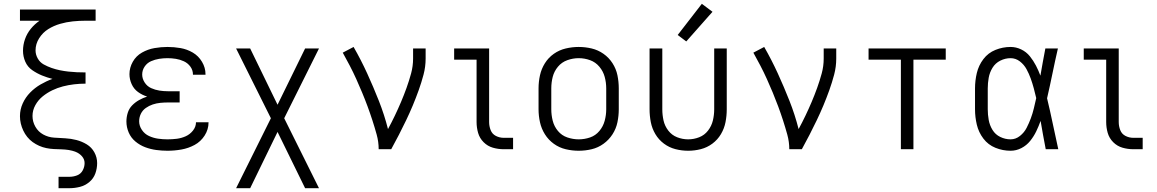

<svg xmlns="http://www.w3.org/2000/svg" viewBox="-20 -785 6088 1010"><path d="M288 205H345Q373 205 400.5 198Q428 191 450 172.5Q472 154 481.5 127.5Q491 101 491 73Q491 43 476.5 16.5Q462 -10 436.5 -25.5Q411 -41 382 -48.5Q353 -56 323.5 -57.5Q294 -59 264 -61Q234 -63 207.5 -77.5Q181 -92 166 -118.5Q151 -145 151 -175Q151 -205 166 -232Q181 -259 204.5 -278Q228 -297 255 -310Q282 -323 311 -330.5Q340 -338 370 -341.5Q400 -345 430 -345V-404Q407 -404 384.5 -405Q362 -406 339.5 -408.5Q317 -411 295 -415.5Q273 -420 251.5 -427.5Q230 -435 210 -446Q190 -457 178.5 -477.5Q167 -498 167 -520Q167 -554 186 -584Q205 -614 234 -632Q263 -650 296 -659.5Q329 -669 362.5 -672.5Q396 -676 430 -676H483V-735H85V-676H188Q162 -658 142 -633.5Q122 -609 111.5 -579Q101 -549 101 -518Q101 -488 113 -460.5Q125 -433 149.5 -416Q174 -399 201 -388Q228 -377 256 -370Q223 -358 193 -340.5Q163 -323 138.5 -298Q114 -273 99.5 -241Q85 -209 85 -174Q85 -154 89.5 -135Q94 -116 102.5 -98Q111 -80 123.5 -64.5Q136 -49 152 -37.5Q168 -26 186 -18Q204 -10 223.5 -6Q243 -2 262.5 -1Q282 0 302 0.5Q322 1 341.5 4Q361 7 379.5 14.5Q398 22 411.5 37.5Q425 53 425 73Q425 93 415 111.5Q405 130 385.5 137.5Q366 145 345 145H288Z M861 8Q898 8 934.5 1.5Q971 -5 1003.5 -22.5Q1036 -40 1056.5 -72Q1077 -104 1077 -141V-142H1011Q1011 -118 995 -98Q979 -78 956.5 -68Q934 -58 910 -55Q886 -52 861 -52Q836 -52 811.5 -55.5Q787 -59 764 -69.5Q741 -80 726.5 -101.5Q712 -123 712 -147Q712 -168 721 -186.5Q730 -205 747 -217Q764 -229 783.5 -235.5Q803 -242 823.5 -244Q844 -246 864 -246H925V-305H864Q841 -305 818.5 -308.5Q796 -312 775 -321.5Q754 -331 741 -351Q728 -371 728 -393Q728 -416 741 -435Q754 -454 774.5 -463Q795 -472 817 -475.5Q839 -479 861 -479Q883 -479 905 -475.5Q927 -472 947.5 -462.5Q968 -453 981.5 -434.5Q995 -416 995 -393V-392H1061V-395Q1061 -429 1042.5 -460Q1024 -491 994 -508.5Q964 -526 930 -532Q896 -538 861 -538Q827 -538 792.5 -532Q758 -526 727 -508.5Q696 -491 678.5 -460Q661 -429 661 -395Q661 -368 672.5 -342.5Q684 -317 706 -301Q728 -285 754 -277Q732 -270 711.5 -258.5Q691 -247 675 -230.5Q659 -214 652 -191.5Q645 -169 645 -146Q645 -116 657 -88Q669 -60 692.5 -40.5Q716 -21 744 -10.5Q772 0 802 4Q832 8 861 8Z M1222 205H1296L1440 -91L1585 205H1658L1475 -163L1658 -530H1585L1440 -234L1296 -530H1222L1405 -163Z M1972 0H2038Q2059 -38 2078.5 -76Q2098 -114 2116.5 -152.5Q2135 -191 2151.5 -230.5Q2168 -270 2182.5 -310.5Q2197 -351 2208 -392.5Q2219 -434 2219 -477V-530H2153V-477Q2153 -437 2142.5 -398.5Q2132 -360 2118.5 -322.5Q2105 -285 2089.5 -248.5Q2074 -212 2057 -176.5Q2040 -141 2021 -106Q2002 -181 1973 -254.5Q1944 -328 1911.5 -399Q1879 -470 1840 -538L1783 -508Q1802 -474 1820 -439.5Q1838 -405 1854 -369.5Q1870 -334 1885 -298Q1900 -262 1913.5 -225.5Q1927 -189 1939 -152Q1951 -115 1961.5 -77Q1972 -39 1972 0Z M2630 0H2679V-60H2630Q2608 -60 2588.5 -70Q2569 -80 2561 -100.5Q2553 -121 2553 -143V-530H2369V-471H2487V-143Q2487 -114 2495 -86Q2503 -58 2524 -37Q2545 -16 2573 -8Q2601 0 2630 0Z M3024 8Q3059 8 3092.5 0Q3126 -8 3154.5 -28.5Q3183 -49 3202 -78.5Q3221 -108 3228 -142Q3235 -176 3235 -210V-320Q3235 -355 3228 -389Q3221 -423 3202 -452.5Q3183 -482 3154.5 -502Q3126 -522 3092.5 -530Q3059 -538 3024 -538Q2990 -538 2956 -530Q2922 -522 2893.5 -502Q2865 -482 2846.5 -452.5Q2828 -423 2820.5 -389Q2813 -355 2813 -320V-210Q2813 -176 2820.5 -142Q2828 -108 2846.5 -78.5Q2865 -49 2893.5 -28.5Q2922 -8 2956 0Q2990 8 3024 8ZM3024 -52Q2994 -52 2964.5 -62Q2935 -72 2915 -96Q2895 -120 2887.5 -150Q2880 -180 2880 -210V-320Q2880 -351 2887.5 -380.5Q2895 -410 2915 -434Q2935 -458 2964.5 -468.5Q2994 -479 3024 -479Q3055 -479 3084 -468.5Q3113 -458 3133 -434Q3153 -410 3161 -380.5Q3169 -351 3169 -320V-210Q3169 -180 3161 -150Q3153 -120 3133 -96Q3113 -72 3084 -62Q3055 -52 3024 -52Z M3600 8Q3634 8 3667 -0.5Q3700 -9 3727.5 -29.5Q3755 -50 3772.5 -79.5Q3790 -109 3796.5 -142.5Q3803 -176 3803 -210V-530H3737V-210Q3737 -180 3730 -151Q3723 -122 3704.5 -98Q3686 -74 3658 -63Q3630 -52 3600 -52Q3570 -52 3542 -63Q3514 -74 3495.5 -98Q3477 -122 3470.5 -151Q3464 -180 3464 -210V-530H3397V-210Q3397 -176 3403.5 -142.5Q3410 -109 3427.5 -79.5Q3445 -50 3472.5 -29.5Q3500 -9 3533 -0.5Q3566 8 3600 8ZM3590 -567 3728 -723 3672 -765 3545 -601Z M4132 0H4198Q4219 -38 4238.5 -76Q4258 -114 4276.5 -152.5Q4295 -191 4311.5 -230.5Q4328 -270 4342.5 -310.5Q4357 -351 4368 -392.5Q4379 -434 4379 -477V-530H4313V-477Q4313 -437 4302.5 -398.5Q4292 -360 4278.5 -322.5Q4265 -285 4249.5 -248.5Q4234 -212 4217 -176.5Q4200 -141 4181 -106Q4162 -181 4133 -254.5Q4104 -328 4071.5 -399Q4039 -470 4000 -538L3943 -508Q3962 -474 3980 -439.5Q3998 -405 4014 -369.5Q4030 -334 4045 -298Q4060 -262 4073.5 -225.5Q4087 -189 4099 -152Q4111 -115 4121.5 -77Q4132 -39 4132 0Z M4719 0H4785V-471H4955V-530H4549V-471H4719Z M5296 8Q5326 8 5353 -6Q5380 -20 5399 -43.5Q5418 -67 5431 -94Q5444 -121 5454 -149Q5460 -112 5467 -74.5Q5474 -37 5481 0H5547Q5532 -67 5518 -134.5Q5504 -202 5488 -268Q5503 -333 5516.5 -399Q5530 -465 5545 -530H5479Q5472 -494 5465.5 -458Q5459 -422 5453 -387Q5443 -414 5429.5 -440Q5416 -466 5397.5 -489Q5379 -512 5352 -525Q5325 -538 5296 -538Q5255 -538 5216.5 -522.5Q5178 -507 5153 -474Q5128 -441 5118.5 -401Q5109 -361 5109 -320V-210Q5109 -169 5118.5 -129Q5128 -89 5153 -56Q5178 -23 5216.5 -7.5Q5255 8 5296 8ZM5296 -52Q5268 -52 5242 -64.5Q5216 -77 5201 -101.5Q5186 -126 5181 -154Q5176 -182 5176 -210V-320Q5176 -348 5181 -376Q5186 -404 5201 -428.5Q5216 -453 5242 -466Q5268 -479 5296 -479Q5323 -479 5345 -462Q5367 -445 5380 -421Q5393 -397 5402 -372Q5411 -347 5418 -321Q5425 -295 5431 -269Q5425 -242 5418.5 -215Q5412 -188 5402.5 -162.5Q5393 -137 5380.5 -112.5Q5368 -88 5345.5 -70Q5323 -52 5296 -52Z M5942 0H5991V-60H5942Q5920 -60 5900.5 -70Q5881 -80 5873 -100.5Q5865 -121 5865 -143V-530H5681V-471H5799V-143Q5799 -114 5807 -86Q5815 -58 5836 -37Q5857 -16 5885 -8Q5913 0 5942 0Z"/></svg>

Font: Iosevka Sparkle Light
Style: Regular
Weight: 300
Designer: Belleve Invis
Foundry: Belleve Invis
Version: Version 4.5.0; ttfautohint (v1.8.3)